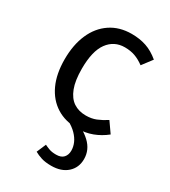

<svg xmlns="http://www.w3.org/2000/svg" viewBox="-190 -634 859 969"><g transform="rotate(30 239.0 -149.0)"><path d="M287 -539Q334 -539 372.5 -526Q411 -513 448 -482L404 -424Q377 -444 350.5 -453.5Q324 -463 291 -463Q229 -463 192.5 -413.5Q156 -364 156 -261Q156 -192 172.5 -149Q189 -106 219 -86Q249 -66 291 -66Q324 -66 350 -76.5Q376 -87 406 -106L448 -46Q413 -18 373 -3Q333 12 287 12Q216 12 164.5 -20.5Q113 -53 85 -113.5Q57 -174 57 -259Q57 -343 84.5 -406Q112 -469 164 -504Q216 -539 287 -539ZM226 0 243 -25Q311 -3 352.5 36Q394 75 394 129Q394 179 359.5 210Q325 241 266 241Q232 241 208.5 233.5Q185 226 168 216L191 162Q203 168 219 174Q235 180 260 180Q289 180 303 164.5Q317 149 317 124Q317 102 307.5 80Q298 58 278 37.5Q258 17 226 0Z"/></g></svg>

Font: Fira Sans Variable
Style: Regular
Weight: 400
Designer: Carrois Corporate & Edenspiekermann AG
Foundry: Carrois Corporate GbR & Edenspiekermann AG
Version: Version 4.202